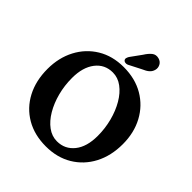

<svg xmlns="http://www.w3.org/2000/svg" viewBox="-246 -1080 1258 1258"><g transform="rotate(45 383.0 -451.5)"><path d="M378.5 -714Q484.5 -714 563.8 -667.5Q643 -621 687 -539.2Q731 -457.5 731 -352.5Q731 -244 687.5 -161.2Q644 -78.5 566 -31.8Q488 15 384 15Q278 15 199 -31.2Q120 -77.5 76.5 -160.2Q33 -243 33 -352Q33 -455.5 76 -537.5Q119 -619.5 196.8 -666.8Q274.5 -714 378.5 -714ZM576.5 -274.5Q576.5 -343.5 559.5 -408.8Q542.5 -474 512 -526Q481.5 -578 440.8 -608.2Q400 -638.5 352.5 -638.5Q278 -638.5 233.2 -580.5Q188.5 -522.5 188.5 -424Q188.5 -353.5 205.5 -288.5Q222.5 -223.5 253 -171.8Q283.5 -120 324.2 -90Q365 -60 412 -60Q485.5 -60 531 -116.8Q576.5 -173.5 576.5 -274.5ZM410 -860Q429 -890.5 449.5 -906.8Q470 -923 498 -915.5Q522 -909 532.5 -888.8Q543 -868.5 537 -847Q531 -826 515.5 -812.8Q500 -799.5 470.5 -787L385.5 -743.5Q376 -739.5 366.2 -740.8Q356.5 -742 351 -748.5Q345 -756.5 347.2 -765.5Q349.5 -774.5 355 -784Z"/></g></svg>

Font: Fraunces 72pt SuperSoft SemiBold
Style: Regular
Weight: 600
Version: Version 1.000;[b76b70a41]